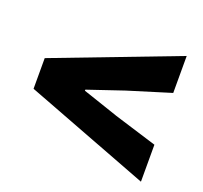

<svg xmlns="http://www.w3.org/2000/svg" viewBox="-91 -674 722 683"><g transform="rotate(20 270.0 -332.0)"><path d="M506 -94 34 -274V-390L506 -570V-430L344 -380L208 -334V-330L344 -284L506 -234Z"/></g></svg>

Font: Mada Black
Style: Regular
Weight: 900
Designer: Khaled Hosny
Version: Version 1.5